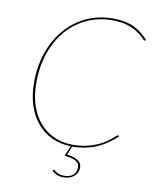

<svg xmlns="http://www.w3.org/2000/svg" viewBox="-95 -781 839 1032"><g transform="rotate(10 324.0 -264.5)"><path d="M266 148Q268 148 271.8 151.5Q275.5 155 282.2 159Q289 163 299.5 166.5Q310 170 326 170Q356 170 373.5 154.8Q391 139.5 391 114Q391 100.5 384.8 91.8Q378.5 83 367.2 77.2Q356 71.5 341 68.5Q326 65.5 309 63L332.5 7.5Q275.5 6.5 228.8 -15.2Q182 -37 148.8 -76.5Q115.5 -116 97.2 -171.2Q79 -226.5 79 -295Q79 -387 106.2 -463.2Q133.5 -539.5 181.5 -593.8Q229.5 -648 294.8 -678Q360 -708 436 -708Q471 -708 498.5 -703Q526 -698 549 -687.8Q572 -677.5 592 -662Q612 -646.5 632 -626L630 -623Q628 -621 624 -621Q620 -621 609.5 -633Q599 -645 577.8 -659.5Q556.5 -674 522 -686Q487.5 -698 435 -698Q362.5 -698 299.8 -669.8Q237 -641.5 190.5 -589Q144 -536.5 117.5 -462Q91 -387.5 91 -295Q91 -227.5 109.2 -173.2Q127.5 -119 160.5 -81Q193.5 -43 239.2 -22.5Q285 -2 340 -2Q379.5 -2 411.5 -8.8Q443.5 -15.5 468.5 -26Q493.5 -36.5 512 -48.2Q530.5 -60 543 -70.5Q555.5 -81 562.8 -87.8Q570 -94.5 572.5 -94.5Q573.5 -94.5 574.5 -93.5L579 -89Q556 -67.5 530.8 -49.8Q505.5 -32 476.2 -19.2Q447 -6.5 413.5 0.8Q380 8 340.5 8L321.5 55Q339.5 58 354.2 62.2Q369 66.5 379.8 73.2Q390.5 80 396.2 89.2Q402 98.5 402 112Q402 128 395.8 140.2Q389.5 152.5 378.8 161.2Q368 170 353.5 174.5Q339 179 322 179Q303 179 285.5 171.8Q268 164.5 259 153L261 151Q264 148 266 148Z"/></g></svg>

Font: Lato Hairline
Style: Italic
Weight: 250
Italic angle: -7°
Designer: Lukasz Dziedzic
Foundry: Lukasz Dziedzic
Version: Version 1.104; Western+Polish opensource